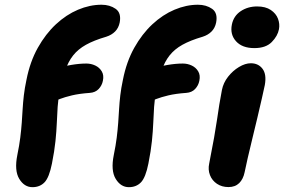

<svg xmlns="http://www.w3.org/2000/svg" viewBox="-20 -780 1200 811"><path d="M117 10.6Q82.6 10.6 61.3 -24.5Q40 -59.6 53.2 -125.2Q61.6 -166.2 65.7 -199.2Q69.8 -232.2 71.9 -261.6Q74 -291 75.6 -318.9Q77.2 -346.8 80.7 -377.1Q84.2 -407.4 91.8 -443Q106.8 -519.4 139.7 -578.1Q172.6 -636.8 216.2 -677.4Q259.8 -718 309.6 -739Q359.4 -760 408.6 -760Q443.8 -760 468.5 -742.7Q493.2 -725.4 485.6 -685Q481 -662 466.2 -647Q451.4 -632 428.6 -624.8Q376.2 -609.4 343 -590.8Q309.8 -572.2 289 -546Q268.2 -519.8 255.7 -482.6Q243.2 -445.4 232 -391.2Q225.6 -360 223.5 -328.5Q221.4 -297 220 -261.6Q218.6 -226.2 214.3 -184.1Q210 -142 199.4 -89Q187.8 -30.4 168.1 -9.9Q148.4 10.6 117 10.6ZM175.6 -343Q148 -343 129.9 -358.1Q111.8 -373.2 116.4 -397.6Q123.2 -428.2 146.2 -451.8Q169.2 -475.4 203 -486.6Q245.6 -499.8 280.5 -505.7Q315.4 -511.6 344.8 -511.6Q364.6 -511.6 382.3 -503.3Q400 -495 409.8 -478.6Q419.6 -462.2 414.6 -438.8Q410.8 -419 396.8 -404.1Q382.8 -389.2 359 -387.6Q314.4 -384.4 283.9 -377.1Q253.4 -369.8 233.5 -362.1Q213.6 -354.4 200 -348.7Q186.4 -343 175.6 -343ZM524.4 10.6Q490 10.6 468.7 -24.5Q447.4 -59.6 460.6 -125.2Q469 -166.2 473.1 -199.2Q477.2 -232.2 479.3 -261.6Q481.4 -291 483 -318.9Q484.6 -346.8 488.1 -377.1Q491.6 -407.4 499.2 -443Q514.2 -519.4 547.1 -578.1Q580 -636.8 623.6 -677.4Q667.2 -718 717 -739Q766.8 -760 816 -760Q851.2 -760 875.9 -742.7Q900.6 -725.4 893 -685Q888.4 -662 873.6 -647Q858.8 -632 836 -624.8Q783.6 -609.4 750.4 -590.8Q717.2 -572.2 696.4 -546Q675.6 -519.8 663.1 -482.6Q650.6 -445.4 639.4 -391.2Q633 -360 630.9 -328.5Q628.8 -297 627.4 -261.6Q626 -226.2 621.7 -184.1Q617.4 -142 606.8 -89Q595.2 -30.4 575.5 -9.9Q555.8 10.6 524.4 10.6ZM583 -343Q555.4 -343 537.3 -358.1Q519.2 -373.2 523.8 -397.6Q530.6 -428.2 553.6 -451.8Q576.6 -475.4 610.4 -486.6Q653 -499.8 687.9 -505.7Q722.8 -511.6 752.2 -511.6Q772 -511.6 789.7 -503.3Q807.4 -495 817.2 -478.6Q827 -462.2 822 -438.8Q818.2 -419 804.2 -404.1Q790.2 -389.2 766.4 -387.6Q721.8 -384.4 691.3 -377.1Q660.8 -369.8 640.9 -362.1Q621 -354.4 607.4 -348.7Q593.8 -343 583 -343ZM945.2 10.2Q917.2 10.2 896.5 -3.6Q875.8 -17.4 866.9 -40.4Q858 -63.4 863.6 -89Q876.4 -153.8 884.3 -198.6Q892.2 -243.4 897 -276.4Q901.8 -309.4 906.4 -338.5Q911 -367.6 917.4 -400Q923.4 -430.4 943.3 -455.8Q963.2 -481.2 989.5 -497Q1015.8 -512.8 1039.6 -512.8Q1071.2 -512.8 1088.9 -489.4Q1106.6 -466 1098.6 -421Q1094.4 -401.2 1086.2 -364.7Q1078 -328.2 1067.3 -283.4Q1056.6 -238.6 1045.8 -194.2Q1035 -149.8 1026.3 -112.3Q1017.6 -74.8 1013.4 -53Q1007.4 -23.2 990.3 -6.5Q973.2 10.2 945.2 10.2ZM1054.4 -576.8Q1003.2 -576.8 977.1 -605.6Q951 -634.4 959.4 -676.2Q966.8 -712.8 996.8 -732.8Q1026.8 -752.8 1066 -752.8Q1101.8 -752.8 1123.9 -737.8Q1146 -722.8 1154.2 -700.9Q1162.4 -679 1158.4 -656.8Q1153 -628 1127.9 -602.4Q1102.8 -576.8 1054.4 -576.8Z"/></svg>

Font: Shantell Sans Light
Style: Italic
Weight: 300
Italic angle: -11°
Designer: Stephen Nixon, Anya Danilova, Shantell Martin
Foundry: Arrow Type
Version: Version 1.008;[ac192a2d6]